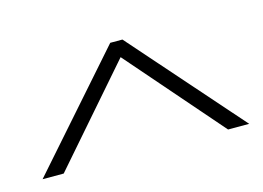

<svg xmlns="http://www.w3.org/2000/svg" viewBox="-46 -837 491 359"><g transform="rotate(-15 199.0 -657.0)"><path d="M-0.9 -550 187.3 -763.6H210.9L399.1 -550H358.2L199.1 -732.7L40 -550Z"/></g></svg>

Font: Spartan Light
Style: Regular
Weight: 300
Designer: Matt Bailey, Mirko Velimirovic
Foundry: Matt Bailey
Version: Version 1.005